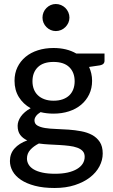

<svg xmlns="http://www.w3.org/2000/svg" viewBox="-20 -756 562 958"><path d="M247 -253.5Q273 -253.5 292.8 -260.5Q312.5 -267.5 325.8 -280.2Q339 -293 345.8 -311Q352.5 -329 352.5 -350.5Q352.5 -394.5 325.8 -420.8Q299 -447 247 -447Q195.5 -447 168.8 -420.8Q142 -394.5 142 -350.5Q142 -329 148.8 -311.2Q155.5 -293.5 168.8 -280.8Q182 -268 201.8 -260.8Q221.5 -253.5 247 -253.5ZM402.5 26.5Q402.5 8.5 392.5 -2.2Q382.5 -13 365.2 -19.2Q348 -25.5 325 -28.2Q302 -31 276.8 -32.5Q251.5 -34 225 -35.2Q198.5 -36.5 174 -40Q148 -27 131.2 -8.5Q114.5 10 114.5 35Q114.5 51 122.8 65Q131 79 148.2 89.2Q165.5 99.5 191.8 105.2Q218 111 254.5 111Q290.5 111 318 104.8Q345.5 98.5 364.2 87.2Q383 76 392.8 60.5Q402.5 45 402.5 26.5ZM501.5 -489V-452.5Q501.5 -434.5 479 -430L424.5 -422Q431.5 -406.5 435.5 -389.2Q439.5 -372 439.5 -353Q439.5 -315.5 425 -285.2Q410.5 -255 385 -233.5Q359.5 -212 324.2 -200.5Q289 -189 247 -189Q212.5 -189 182.5 -196.5Q167.5 -187.5 159.8 -176.8Q152 -166 152 -155.5Q152 -138 166.8 -129.5Q181.5 -121 205.2 -117.2Q229 -113.5 259.8 -112.5Q290.5 -111.5 322.2 -109.2Q354 -107 384.8 -101.2Q415.5 -95.5 439.2 -82.8Q463 -70 477.8 -47.8Q492.5 -25.5 492.5 10Q492.5 43 476.2 74Q460 105 429 129Q398 153 353.5 167.5Q309 182 252.5 182Q196 182 154.2 171Q112.5 160 84.8 141.5Q57 123 43.2 98.5Q29.5 74 29.5 47.5Q29.5 10.5 52.5 -15.2Q75.5 -41 116 -55.5Q94 -65.5 81 -82.8Q68 -100 68 -128.5Q68 -139.5 72 -151.2Q76 -163 84.2 -174.8Q92.5 -186.5 104.8 -197Q117 -207.5 133 -216Q95.5 -237 74 -271.8Q52.5 -306.5 52.5 -353Q52.5 -390.5 67 -420.5Q81.5 -450.5 107.2 -472Q133 -493.5 168.8 -505Q204.5 -516.5 247 -516.5Q313 -516.5 360.5 -489ZM326.5 -668Q326.5 -654.5 321 -642.2Q315.5 -630 306.2 -620.8Q297 -611.5 284.5 -606.2Q272 -601 258.5 -601Q245 -601 233 -606.2Q221 -611.5 211.8 -620.8Q202.5 -630 197.2 -642.2Q192 -654.5 192 -668Q192 -682 197.2 -694.5Q202.5 -707 211.8 -716.2Q221 -725.5 233 -730.8Q245 -736 258.5 -736Q272 -736 284.5 -730.8Q297 -725.5 306.2 -716.2Q315.5 -707 321 -694.5Q326.5 -682 326.5 -668Z"/></svg>

Font: Lato 2
Style: Regular
Weight: 500
Designer: Lukasz Dziedzic with Adam Twardoch and Botio Nikoltchev
Foundry: tyPoland Lukasz Dziedzic
Version: Version 2.015; 2015-08-06; http://www.latofonts.com/